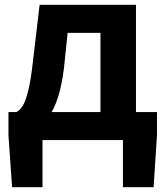

<svg xmlns="http://www.w3.org/2000/svg" viewBox="-20 -580 686 795"><path d="M156 0V195H30L15 -20V-116H630V-20L616 195H489V0ZM396 -43V-444H260L245 -299Q236 -226 219.5 -175.5Q203 -125 179.5 -94Q156 -63 127 -48Q98 -33 64 -31L48 -116Q63 -124 74.5 -142.5Q86 -161 97 -205Q108 -249 117 -331L144 -560H543V-43Z"/></svg>

Font: Farlight84_Sys_V01
Style: Bold
Weight: 700
Designer: Monotype Design Team, Nadine Chahine and Nizar Qandah
Foundry: Monotype Imaging Inc.
Version: Version 2.004;October 31, 2024;FontCreator 14.0.0.2814 64-bi